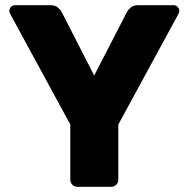

<svg xmlns="http://www.w3.org/2000/svg" viewBox="-20 -720 727 740"><path d="M409 0H278Q267 0 259 -8Q251 -16 251 -27V-240L20 -665Q16 -672 16 -678Q16 -687 22.5 -693.5Q29 -700 38 -700H175Q192 -700 202.5 -691.5Q213 -683 217 -675L343 -429L470 -675Q474 -683 484.5 -691.5Q495 -700 512 -700H649Q658 -700 664.5 -693.5Q671 -687 671 -678Q671 -672 667 -665L436 -240V-27Q436 -16 428 -8Q420 0 409 0Z"/></svg>

Font: Hezaedrus
Style: Bold
Weight: 700
Designer: Hubert & Fischer
Foundry: Hubert & Fischer
Version: Version 1.10;September 3, 2019;FontCreator 11.5.0.2425 64-bi